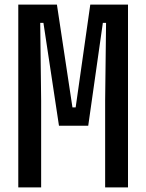

<svg xmlns="http://www.w3.org/2000/svg" viewBox="-20 -820 640 840"><path d="M60 0V-800H229L297 -350H311L375 -800H540V0H440V-380L444 -720H430L366 -270H238L170 -720H156L160 -380V0Z"/></svg>

Font: Martian Mono Condensed
Style: Regular
Weight: 400
Width: 3
Designer: Roman Shamin
Foundry: Evil Martians
Version: Version 1.000